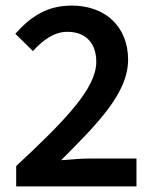

<svg xmlns="http://www.w3.org/2000/svg" viewBox="-20 -668 554 688"><path d="M38 0H469V-100H306C275 -100 233 -97 199 -94C331 -226 439 -335 439 -454C439 -571 359 -648 237 -648C151 -648 92 -611 35 -547L98 -485C132 -522 172 -554 221 -554C288 -554 325 -513 325 -446C325 -351 212 -235 38 -73Z"/></svg>

Font: Source Sans Pro Semibold
Style: Regular
Weight: 600
Designer: Paul D. Hunt
Foundry: Adobe Systems Incorporated
Version: Version 3.006;hotconv 1.0.111;makeotfexe 2.5.65597